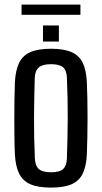

<svg xmlns="http://www.w3.org/2000/svg" viewBox="-20 -824 451 851"><path d="M206 7.5Q149 7.5 115 -7.2Q81 -22 64.8 -54.8Q48.5 -87.5 46 -140.5Q44.5 -169.5 44 -209.8Q43.5 -250 43.5 -294.2Q43.5 -338.5 44 -381.5Q44.5 -424.5 46 -459.5Q49 -513.5 65 -546Q81 -578.5 115.2 -593.2Q149.5 -608 206 -608Q263.5 -608 297.5 -592.8Q331.5 -577.5 347 -545Q362.5 -512.5 365 -459.5Q366.5 -427.5 367.2 -387Q368 -346.5 368 -303.2Q368 -260 367.2 -218Q366.5 -176 365 -140.5Q362.5 -87.5 346.8 -54.8Q331 -22 297 -7.2Q263 7.5 206 7.5ZM206 -60.5Q245 -60.5 260.2 -75.2Q275.5 -90 276.5 -121Q278 -166.5 279 -210.8Q280 -255 280.2 -299.2Q280.5 -343.5 279.5 -388.2Q278.5 -433 276.5 -479.5Q275.5 -512 259.5 -525.8Q243.5 -539.5 206 -539.5Q168 -539.5 151.5 -524.8Q135 -510 134 -478Q133 -439.5 132 -396Q131 -352.5 130.8 -306.8Q130.5 -261 131.5 -214.5Q132.5 -168 134.5 -122.5Q136 -89.5 152 -75Q168 -60.5 206 -60.5ZM170.5 -640V-711H241V-640ZM75.5 -803.5H336.5V-758.5H75.5Z"/></svg>

Font: Big Shoulders Text Thin Medium
Style: Regular
Weight: 500
Version: Version 2.002